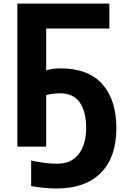

<svg xmlns="http://www.w3.org/2000/svg" viewBox="-20 -820 703 1074"><path d="M77.1 0V-799.8H591.8V-660.2H238.3V-426.8Q274.4 -437.5 317.4 -437.5Q474.6 -437.5 552.7 -349.1Q630.9 -260.7 630.9 -103.5Q630.9 60.5 543.5 147.5Q456.1 234.4 297.9 234.4Q228.5 234.4 154.3 220.7V78.1Q233.4 95.7 299.8 95.7Q379.9 95.7 420.9 41Q461.9 -13.7 461.9 -103.5Q461.9 -195.3 426.3 -246.6Q390.6 -297.9 317.4 -297.9Q271.5 -297.9 238.3 -288.1V0Z"/></svg>

Font: Gothic A1 Black
Style: Regular
Weight: 900
Version: Version 2.50